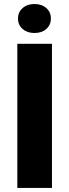

<svg xmlns="http://www.w3.org/2000/svg" viewBox="-20 -927 342 947"><path d="M236.3 -710.9V0H65.4V-710.9ZM68.8 -835.4Q68.8 -867.2 91.6 -887.2Q114.3 -907.2 149.9 -907.2Q186 -907.2 208.5 -887.2Q231 -867.2 231 -835.4Q231 -804.2 208.5 -784.2Q186 -764.2 149.9 -764.2Q114.3 -764.2 91.6 -784.2Q68.8 -804.2 68.8 -835.4Z"/></svg>

Font: Vazirmatn RD UI FD Black
Style: Regular
Weight: 900
Designer: Saber Rastikerdar
Foundry: Saber Rastikerdar
Version: Version 33.003